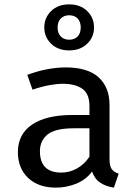

<svg xmlns="http://www.w3.org/2000/svg" viewBox="-20 -848 640 880"><path d="M482 -119Q482 -87 492 -73Q502 -59 524 -52L502 12Q467 7 440.5 -10Q414 -27 402 -62Q374 -24 329 -6Q284 12 236 12Q156 12 109 -32.5Q62 -77 62 -151Q62 -233 127 -277Q192 -321 313 -321H390V-362Q390 -418 357.5 -441Q325 -464 267 -464Q241 -464 205.5 -457.5Q170 -451 129 -437L105 -505Q154 -523 198 -531Q242 -539 281 -539Q382 -539 432 -493.5Q482 -448 482 -367ZM261 -57Q299 -57 333 -76Q367 -95 390 -130V-260H318Q233 -260 198 -231.5Q163 -203 163 -155Q163 -57 261 -57ZM244 -722Q244 -696 258.5 -681Q273 -666 297 -666Q322 -666 336 -681Q350 -696 350 -722Q350 -748 336 -763Q322 -778 297 -778Q273 -778 258.5 -763Q244 -748 244 -722ZM411 -722Q411 -678 379.5 -647.5Q348 -617 297 -617Q246 -617 214.5 -647.5Q183 -678 183 -722Q183 -767 214.5 -797.5Q246 -828 297 -828Q348 -828 379.5 -797.5Q411 -767 411 -722Z"/></svg>

Font: Wlorlttqgufhjawjgtejqphaquk
Style: Regular
Weight: 400
Monospace: yes
Designer: Carrois Corporate & Edenspiekermann
Foundry: Carrois Corporate GbR & Edenspiekermann AG
Version: Version 2.001